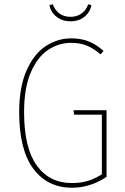

<svg xmlns="http://www.w3.org/2000/svg" viewBox="-20 -871 586 901"><path d="M466 -632 452 -616Q419 -644 387 -657Q355 -670 314 -670Q256 -670 206 -637Q156 -604 124.5 -531Q93 -458 93 -345Q93 -177 152.5 -94.5Q212 -12 317 -12Q360 -12 393.5 -22.5Q427 -33 458 -53V-333H328L325 -354H480V-41Q403 10 318 10Q203 10 136.5 -79Q70 -168 70 -345Q70 -462 104.5 -540Q139 -618 194.5 -654.5Q250 -691 314 -691Q360 -691 395.5 -677Q431 -663 466 -632ZM212 -847 228 -851Q237 -824 258.5 -808Q280 -792 311 -792Q341 -792 363 -808Q385 -824 394 -851L409 -847Q403 -814 376.5 -792.5Q350 -771 311 -771Q272 -771 245 -792.5Q218 -814 212 -847Z"/></svg>

Font: Fira Sans Condensed Thin
Style: Regular
Weight: 250
Width: 3
Designer: Carrois Corporate & Edenspiekermann AG
Foundry: Carrois Corporate GbR & Edenspiekermann AG
Version: Version 4.203